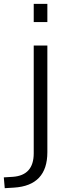

<svg xmlns="http://www.w3.org/2000/svg" viewBox="-85 -774 352 990"><path d="M88.9 -660.2V-753.9H159.2V-660.2ZM-65.4 140.6 -18.6 137.7Q88.9 129.9 88.9 16.6V-539.1H159.2V10.7Q159.2 182.6 -12.7 193.4L-60.5 196.3Z"/></svg>

Font: Min Sans Light
Style: Regular
Weight: 300
Designer: Jinseong-Kim, NotoSansCJK, Nunito
Foundry: Jinseong-Kim
Version: Version 1.400;Glyphs 3.1.2 (3151)